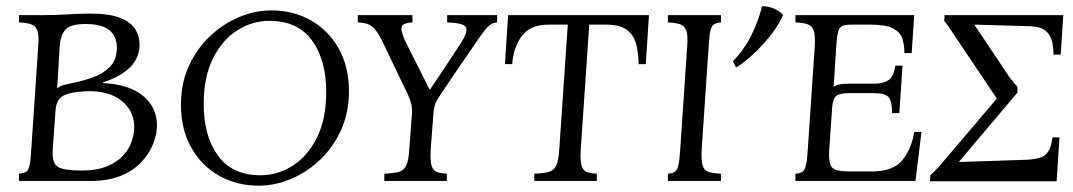

<svg xmlns="http://www.w3.org/2000/svg" viewBox="-20 -573 3399 608"><path d="M40 0V-23Q54 -24 62 -28.5Q70 -33 73.5 -49Q77 -65 79 -100L101 -425Q104 -460 98.5 -475.5Q93 -491 79 -496Q65 -501 40 -502V-525H109Q156 -525 195 -527.5Q234 -530 265 -530Q326 -530 360 -516.5Q394 -503 408 -481Q422 -459 422 -432Q422 -350 306 -312V-310Q389 -306 433 -269.5Q477 -233 477 -176Q477 -148 465 -117.5Q453 -87 428 -60Q403 -33 363 -16.5Q323 0 267 0ZM161 -293Q170 -301 182 -304Q194 -307 214 -311Q243 -317 274.5 -328Q306 -339 328 -361.5Q350 -384 350 -422Q350 -497 251 -497Q202 -497 186.5 -478.5Q171 -460 169 -425ZM238 -33Q288 -33 320.5 -47Q353 -61 371.5 -82Q390 -103 397.5 -127Q405 -151 405 -170Q405 -223 363.5 -255Q322 -287 251 -284Q204 -282 181.5 -270.5Q159 -259 156 -225L147 -100Q144 -54 165 -43.5Q186 -33 238 -33Z M799 15Q730 15 674 -16.5Q618 -48 585.5 -106Q553 -164 553 -241Q553 -310 578.5 -365Q604 -420 645.5 -459Q687 -498 737.5 -519Q788 -540 839 -540Q909 -540 964.5 -508.5Q1020 -477 1052.5 -419.5Q1085 -362 1085 -284Q1085 -215 1059.5 -160Q1034 -105 992.5 -66Q951 -27 900.5 -6Q850 15 799 15ZM805 -18Q859 -18 906.5 -48Q954 -78 983.5 -137Q1013 -196 1013 -282Q1013 -383 968 -445Q923 -507 833 -507Q779 -507 731.5 -477Q684 -447 654.5 -388Q625 -329 625 -243Q625 -143 670 -80.5Q715 -18 805 -18Z M1230 -360 1199 -425Q1183 -460 1171 -475.5Q1159 -491 1146.5 -496Q1134 -501 1113 -502V-525H1286V-502Q1268 -501 1258.5 -496Q1249 -491 1252 -475Q1255 -459 1272 -425L1311 -348L1340 -290H1342L1375 -339L1432 -425Q1455 -459 1457 -474.5Q1459 -490 1443.5 -495.5Q1428 -501 1396 -502V-525H1554V-502Q1543 -501 1534.5 -496Q1526 -491 1513.5 -475Q1501 -459 1478 -425L1415 -333L1376 -275Q1365 -259 1359.5 -247Q1354 -235 1352 -207L1344 -100Q1342 -65 1346.5 -49Q1351 -33 1363 -28.5Q1375 -24 1395 -23V0H1197V-23Q1226 -24 1242.5 -28.5Q1259 -33 1266.5 -49Q1274 -65 1276 -100L1284 -207Q1286 -228 1282.5 -243Q1279 -258 1271 -275Z M1672 0V-23Q1701 -24 1717.5 -28.5Q1734 -33 1741.5 -49Q1749 -65 1751 -100L1778 -495H1717Q1659 -495 1632.5 -459Q1606 -423 1602 -370H1579L1589 -525H2035L2025 -370H2002Q2002 -405 1994.5 -433.5Q1987 -462 1965 -478.5Q1943 -495 1900 -495H1846L1819 -100Q1817 -65 1821.5 -49Q1826 -33 1838 -28.5Q1850 -24 1870 -23V0Z M2095 0V-23Q2109 -24 2116.5 -28.5Q2124 -33 2128 -49Q2132 -65 2134 -100L2156 -425Q2159 -460 2153.5 -475.5Q2148 -491 2134 -496Q2120 -501 2095 -502V-525H2263V-502Q2249 -501 2241 -496Q2233 -491 2229.5 -475.5Q2226 -460 2224 -425L2202 -100Q2200 -65 2205 -49Q2210 -33 2224 -28.5Q2238 -24 2263 -23V0Z M2499 0V-23Q2513 -24 2520.5 -28.5Q2528 -33 2532 -49Q2536 -65 2538 -100L2560 -425Q2562 -460 2557 -475.5Q2552 -491 2538 -496Q2524 -501 2499 -502V-525H2875L2867 -405H2844Q2844 -430 2837.5 -450.5Q2831 -471 2808 -483Q2785 -495 2737 -495H2677Q2658 -495 2648 -491Q2638 -487 2634 -472.5Q2630 -458 2628 -425L2620 -298Q2628 -304 2640 -306Q2652 -308 2667 -308H2748Q2778 -308 2794.5 -320Q2811 -332 2815 -365H2838L2828 -215H2805Q2805 -251 2794.5 -264.5Q2784 -278 2748 -278H2667Q2639 -278 2628 -269Q2617 -260 2615 -231L2606 -100Q2604 -67 2609 -52.5Q2614 -38 2630.5 -34Q2647 -30 2677 -30H2741Q2809 -30 2838 -66.5Q2867 -103 2875 -155H2898L2879 0ZM2393 -553Q2410 -554 2429.5 -546.5Q2449 -539 2460 -525Q2439 -480 2397.5 -434Q2356 -388 2311 -359L2301 -379Q2337 -416 2360 -463Q2383 -510 2393 -553Z M3202 -280 3018 -62V-60L3229 -67Q3276 -69 3292 -84Q3308 -99 3313 -138H3335L3326 1H2925L2926 -18Q2937 -28 2947.5 -39Q2958 -50 2965 -59L3136 -260V-262L2999 -466Q2992 -477 2983.5 -489Q2975 -501 2970 -507L2971 -525H3347L3339 -400H3316Q3316 -425 3310.5 -445Q3305 -465 3289 -477Q3273 -489 3240 -490L3066 -495V-494L3169 -340Q3174 -332 3183 -320.5Q3192 -309 3202 -298Z"/></svg>

Font: Bona Nova SC
Style: Italic
Weight: 400
Italic angle: -4°
Designer: Mateusz Machalski
Foundry: Capitalics
Version: Version 4.001; ttfautohint (v1.8.4.7-5d5b)